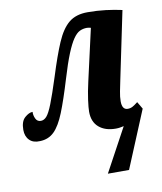

<svg xmlns="http://www.w3.org/2000/svg" viewBox="-84 -614 755 893"><g transform="rotate(-10 293.0 -168.0)"><path d="M464 5Q455 7 446 8.5Q437 10 426 10Q376 10 346.5 -15.5Q317 -41 317 -89Q317 -107 322 -144Q327 -181 338 -229L393 -472Q388 -473 383.5 -474Q379 -475 375 -475Q356 -475 340.5 -467.5Q325 -460 309.5 -437.5Q294 -415 276.5 -372Q259 -329 238 -259Q209 -163 186 -105.5Q163 -48 136 -21.5Q109 5 69 6Q37 8 19 -10Q1 -28 1 -59Q1 -99 21 -116.5Q41 -134 58 -134Q57 -118 64.5 -102Q72 -86 89 -86Q104 -86 116.5 -100Q129 -114 145 -154.5Q161 -195 187 -276Q217 -372 242.5 -431.5Q268 -491 301.5 -518.5Q335 -546 390 -546Q435 -546 475.5 -541Q516 -536 552 -528L486 -211Q480 -182 475 -157Q470 -132 470 -111Q470 -71 497 -71Q510 -71 520.5 -77Q531 -83 545 -94L565 -60L453 210H353Z"/></g></svg>

Font: Noto Serif ExtraCondensed ExtraBold
Style: Italic
Weight: 800
Width: 2
Italic angle: -12°
Designer: Monotype Design Team
Foundry: Monotype Imaging Inc.
Version: Version 2.013